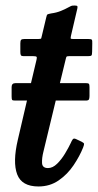

<svg xmlns="http://www.w3.org/2000/svg" viewBox="-20 -661 356 694"><path d="M36 -360.5H92L112 -445Q114 -453 112.2 -455.5Q110.5 -458 100.5 -458H65Q57.5 -458 55.5 -461.5Q53.5 -465 53.5 -473V-504Q53.5 -513.5 56.2 -516.8Q59 -520 68 -520H118.5Q128 -520 129 -522.5Q130 -525 131.5 -532.5L147 -597.5Q149 -607.5 151.8 -609Q154.5 -610.5 165 -612.5Q184 -615 200 -621.5Q216 -628 225.5 -633.5Q234 -638 237.2 -639.5Q240.5 -641 249.5 -641Q257.5 -641 259.2 -639Q261 -637 259.5 -630L236.5 -531.5Q235 -524 235.5 -522Q236 -520 245 -520H299.5Q309.5 -520 311.8 -517.5Q314 -515 313.5 -503.5L313 -474Q313 -462.5 310.2 -460.2Q307.5 -458 297 -458H229.5Q222 -458 220.5 -456Q219 -454 217.5 -447L196.5 -360.5H290.5Q299 -360.5 301.2 -358Q303.5 -355.5 303.5 -346.5V-314Q303.5 -305 301.2 -301.2Q299 -297.5 289.5 -297.5H181.5L137 -113Q131 -89.5 132 -71.5Q133 -53.5 153.5 -53.5Q170.5 -53.5 186.5 -69.2Q202.5 -85 215.2 -106.2Q228 -127.5 236 -144.5Q239 -152 242.8 -157.2Q246.5 -162.5 255.5 -158L275.5 -148.5Q283 -144.5 283.8 -141.5Q284.5 -138.5 280.5 -128Q268 -96.5 246 -63.8Q224 -31 192.2 -9Q160.5 13 119 13Q58.5 13 42 -31Q25.5 -75 44.5 -156L77.5 -297.5H35Q25.5 -297.5 23.8 -300Q22 -302.5 22 -312.5V-346.5Q22 -360.5 36 -360.5Z"/></svg>

Font: Besley* Narrow Medium
Style: Italic
Weight: 500
Width: 4
Italic angle: -13°
Designer: Owen Earl
Foundry: indestructible type*
Version: Version 3.000; ttfautohint (v1.8.3)